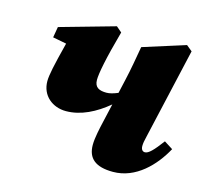

<svg xmlns="http://www.w3.org/2000/svg" viewBox="-82 -597 757 706"><g transform="rotate(15 296.5 -244.5)"><path d="M404 16C491 16 556 -53 593 -121L560 -142C530 -102 513 -84 499 -84C490 -84 484 -91 484 -104C484 -114 486 -125 490 -141L569 -487L547 -505L386 -454C378 -409 371 -366 361 -323L349 -270C332 -263 318 -259 306 -259C278 -259 260 -267 260 -296C260 -320 271 -379 301 -487L280 -505L71 -446L64 -405L116 -395C93 -305 85 -267 85 -244C85 -189 128 -155 179 -155C236 -155 290 -183 338 -223L322 -153C316 -127 307 -88 307 -61C307 -10 337 16 404 16Z"/></g></svg>

Font: Source Serif Pro Black
Style: Italic
Weight: 900
Italic angle: -12°
Designer: Frank Grießhammer
Foundry: Adobe Systems Incorporated
Version: Version 3.001;hotconv 1.0.111;makeotfexe 2.5.65597